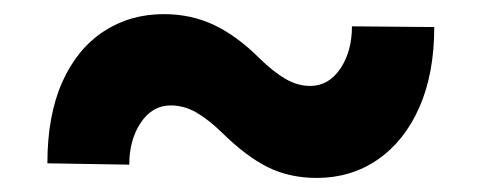

<svg xmlns="http://www.w3.org/2000/svg" viewBox="-20 -428 675 269"><path d="M588.4 -390.1Q588.4 -324.7 567.4 -277.3Q546.4 -230 509 -204.3Q471.7 -178.7 423.8 -178.7Q385.7 -178.7 355.2 -193.8Q324.7 -209 291 -242.2Q272 -260.7 254.9 -270.5Q237.8 -280.3 219.2 -280.3Q193.4 -280.3 177.2 -256.1Q161.1 -231.9 161.1 -197.3L46.4 -199.2Q46.4 -266.1 67.1 -312.7Q87.9 -359.4 125 -383.8Q162.1 -408.2 209.5 -408.2Q248 -408.2 280.3 -392.8Q312.5 -377.4 344.2 -345.7Q363.3 -327.1 380.1 -317.4Q397 -307.6 414.6 -307.6Q440.4 -307.6 456.8 -331.8Q473.1 -356 473.1 -391.1Z"/></svg>

Font: Heebo ExtraBold
Style: Regular
Weight: 800
Designer: Oded Ezer
Foundry: Ezer Type House
Version: Version 3.100